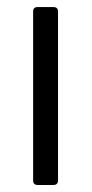

<svg xmlns="http://www.w3.org/2000/svg" viewBox="-20 -526 261 546"><path d="M131.8 0H86.9Q74.2 0 74.2 -13.2V-493.2Q74.2 -505.9 86.9 -505.9H131.8Q145 -505.9 145 -493.2V-13.2Q145 0 131.8 0Z"/></svg>

Font: Barlow
Style: Regular
Weight: 400
Designer: Jeremy Tribby
Foundry: Jeremy Tribby
Version: Version 1.101